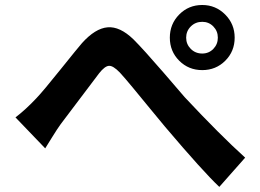

<svg xmlns="http://www.w3.org/2000/svg" viewBox="-20 -771 1040 769"><path d="M790 -556.6Q816.4 -556.6 834.5 -575.2Q852.5 -593.8 852.5 -620.1Q852.5 -646.5 834.5 -665Q816.4 -683.6 790 -683.6Q762.7 -683.6 744.1 -665Q725.6 -646.5 725.6 -620.1Q725.6 -593.8 744.1 -575.2Q762.7 -556.6 790 -556.6ZM790 -751Q843.8 -751 881.8 -712.9Q919.9 -674.8 919.9 -620.1Q919.9 -565.4 882.3 -527.8Q844.7 -490.2 790 -490.2Q735.4 -490.2 697.8 -527.8Q660.2 -565.4 660.2 -620.1Q660.2 -674.8 697.8 -712.9Q735.4 -751 790 -751ZM161.1 -176.8 42 -300.8Q84 -333 126 -377.9Q152.3 -405.3 223.1 -493.7Q293.9 -582 308.6 -598.6Q361.3 -657.2 410.6 -661.6Q460 -666 514.6 -613.3Q554.7 -573.2 635.7 -479.5Q716.8 -385.7 719.7 -381.8Q860.4 -231.4 961.9 -139.6L858.4 -22.5Q793 -84 641.6 -262.7Q620.1 -288.1 581.1 -335.9Q542 -383.8 511.2 -420.9Q480.5 -458 460 -480.5Q432.6 -508.8 416 -507.3Q399.4 -505.9 377 -477.5Q375 -474.6 223.6 -274.4Q210 -255.9 188 -220.2Q166 -184.6 161.1 -176.8Z"/></svg>

Font: GenEi Gothic M Regular
Style: Bold
Weight: 700
Designer: o_tamon (Modified); [Source Han Sans]
Ryoko NISHIZUKA  (kana & ideographs); Paul D. Hunt (Latin, Greek & Cyrillic); Wenl
Version: Version 1.1a;Original Version 1.004